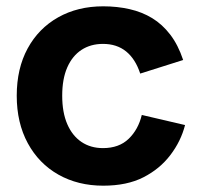

<svg xmlns="http://www.w3.org/2000/svg" viewBox="-20 -581 641 608"><path d="M307 7Q227 7 165 -28Q103 -63 68 -127.5Q33 -192 33 -278Q33 -364 67.5 -427.5Q102 -491 164 -526Q226 -561 307 -561Q351 -561 390.5 -552Q430 -543 462 -523.5Q494 -504 519 -471.5Q544 -439 560 -391L424 -348Q409 -394 379.5 -418Q350 -442 306 -442Q267 -442 238 -423Q209 -404 193 -367.5Q177 -331 177 -278Q177 -225 193 -188Q209 -151 238 -131.5Q267 -112 306 -112Q357 -112 387.5 -141.5Q418 -171 429 -217L566 -185Q553 -134 519.5 -90Q486 -46 434 -19.5Q382 7 307 7Z"/></svg>

Font: Parkinsans SemiBold
Style: Regular
Weight: 600
Designer: Red Stone, Indian Type Foundry
Foundry: Indian Type Foundry
Version: Version 1.000